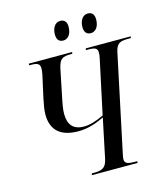

<svg xmlns="http://www.w3.org/2000/svg" viewBox="-130 -1005 961 1105"><g transform="rotate(-15 351.0 -452.5)"><path d="M486 -791C512 -791 535 -814 535 -860C535 -892 520 -905 496 -905C465 -905 447 -873 447 -837C447 -804 463 -791 486 -791ZM322 -791C348 -791 371 -814 371 -861C371 -892 355 -905 332 -905C300 -905 283 -873 283 -837C283 -804 298 -791 322 -791ZM279 0H551L553 -10H542C500 -10 478 -14 478 -41C478 -49 480 -59 483 -73L604 -645C615 -698 637 -704 687 -704H700L702 -714H434L432 -704H444C485 -704 501 -698 501 -672C501 -663 500 -650 496 -634L428 -316C383 -294 342 -282 309 -282C246 -282 216 -316 216 -382C216 -410 223 -445 227 -464L263 -640C275 -695 293 -704 342 -704H351L353 -714H95L94 -704H103C142 -704 158 -698 158 -668C158 -660 157 -646 153 -629L124 -498C118 -467 111 -435 111 -406C111 -309 169 -264 271 -264C334 -264 388 -286 426 -305L377 -71C366 -18 341 -10 293 -10H282Z"/></g></svg>

Font: Noto Serif Display Condensed Medium
Style: Italic
Weight: 500
Width: 3
Italic angle: -12°
Designer: Monotype Design Team
Foundry: Monotype Imaging Inc.
Version: Version 2.009